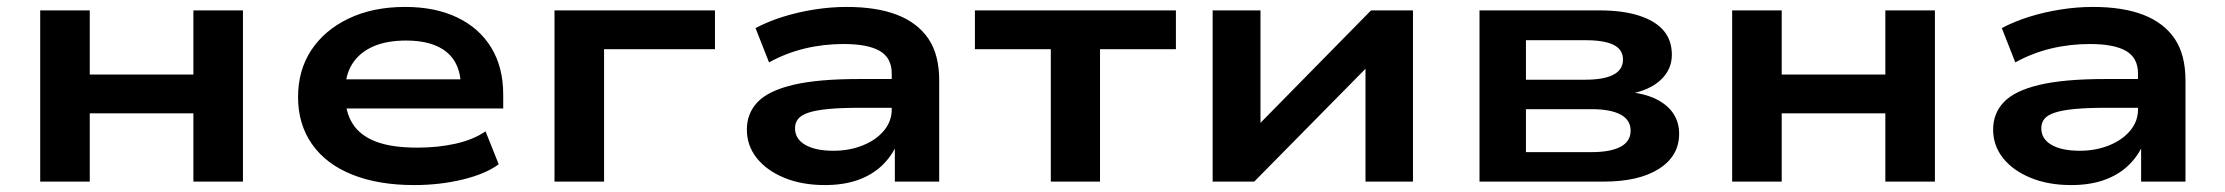

<svg xmlns="http://www.w3.org/2000/svg" viewBox="-20 -524 6420 554"><path d="M96 0V-494H239V-309H538V-494H681V0H538V-197H239V0Z M1175 10Q1071 10 995.5 -20.5Q920 -51 880 -108.5Q840 -166 840 -244Q840 -321 878 -379Q916 -437 986 -470.5Q1056 -504 1149 -504Q1236 -504 1299.5 -473.5Q1363 -443 1397.5 -386.5Q1432 -330 1432 -251V-211H952V-295H1332L1310 -275Q1309 -341 1268.5 -374Q1228 -407 1152 -407Q1096 -407 1057 -390Q1018 -373 997 -340.5Q976 -308 976 -261V-251Q976 -201 997.5 -167Q1019 -133 1064.5 -115.5Q1110 -98 1184 -98Q1244 -98 1295 -109.5Q1346 -121 1381 -145L1419 -50Q1381 -22 1315 -6Q1249 10 1175 10Z M1580 0V-494H2043V-382H1723V0Z M2360 10Q2294 10 2243 -11Q2192 -32 2163.5 -68Q2135 -104 2135 -150Q2135 -197 2166 -229.5Q2197 -262 2268 -279Q2339 -296 2459 -296H2572V-213H2463Q2407 -213 2370.5 -209.5Q2334 -206 2313 -199Q2292 -192 2283 -181Q2274 -170 2274 -154Q2274 -123 2303.5 -106Q2333 -89 2385 -89Q2431 -89 2469.5 -104.5Q2508 -120 2530.5 -147Q2553 -174 2553 -208V-312Q2553 -357 2518.5 -377Q2484 -397 2414 -397Q2356 -397 2302 -384Q2248 -371 2199 -344L2160 -443Q2196 -462 2239 -475.5Q2282 -489 2329.5 -496.5Q2377 -504 2423 -504Q2510 -504 2569 -481Q2628 -458 2659 -412Q2690 -366 2690 -292V0H2562V-108H2568Q2553 -73 2524.5 -46Q2496 -19 2455 -4.5Q2414 10 2360 10Z M3012 0V-382H2793V-494H3373V-382H3154V0Z M3479 0V-494H3617V-135H3583L3936 -494H4057V0H3920V-360H3954L3599 0Z M4249 0V-494H4595Q4662 -494 4709 -479Q4756 -464 4780 -436Q4804 -408 4804 -366Q4804 -324 4772.5 -294Q4741 -264 4683 -253L4686 -258Q4733 -252 4763.5 -235.5Q4794 -219 4809.5 -194.5Q4825 -170 4825 -138Q4825 -74 4767 -37Q4709 0 4608 0ZM4383 -85H4571Q4627 -85 4656 -100.5Q4685 -116 4685 -147Q4685 -178 4656 -193.5Q4627 -209 4572 -209H4383ZM4383 -294H4554Q4608 -294 4635.5 -308.5Q4663 -323 4663 -352Q4663 -381 4636 -394.5Q4609 -408 4554 -408H4383Z M4978 0V-494H5121V-309H5420V-494H5563V0H5420V-197H5121V0Z M5956 10Q5890 10 5839 -11Q5788 -32 5759.5 -68Q5731 -104 5731 -150Q5731 -197 5762 -229.5Q5793 -262 5864 -279Q5935 -296 6055 -296H6168V-213H6059Q6003 -213 5966.5 -209.5Q5930 -206 5909 -199Q5888 -192 5879 -181Q5870 -170 5870 -154Q5870 -123 5899.5 -106Q5929 -89 5981 -89Q6027 -89 6065.5 -104.5Q6104 -120 6126.5 -147Q6149 -174 6149 -208V-312Q6149 -357 6114.5 -377Q6080 -397 6010 -397Q5952 -397 5898 -384Q5844 -371 5795 -344L5756 -443Q5792 -462 5835 -475.5Q5878 -489 5925.5 -496.5Q5973 -504 6019 -504Q6106 -504 6165 -481Q6224 -458 6255 -412Q6286 -366 6286 -292V0H6158V-108H6164Q6149 -73 6120.5 -46Q6092 -19 6051 -4.5Q6010 10 5956 10Z"/></svg>

Font: Nunito Sans 10pt Expanded
Style: Bold
Weight: 700
Width: 7
Designer: Vernon Adams
Foundry: Vernon Adams
Version: Version 3.101;gftools[0.9.27]